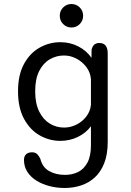

<svg xmlns="http://www.w3.org/2000/svg" viewBox="-20 -699 659 967"><path d="M305.5 247.8Q266 247.8 229.3 238.3Q192.7 228.8 163.7 210.8Q134.7 192.8 117.8 166.6Q100.8 140.3 100.8 106.7Q100.8 87.2 112 77.6Q123.2 68 141 68Q158.8 68 168.2 78.3Q177.7 88.7 183.3 101.3Q193.5 143.2 227.4 162.5Q261.3 181.8 307.8 181.8Q343.2 181.8 372.7 167.6Q402.2 153.3 420.1 120.4Q438 87.5 438 32.5V-63.2Q413 -29.3 372.2 -9.4Q331.5 10.5 283.7 10.5Q228.7 10.5 179.9 -17.2Q131.2 -44.8 101 -100.4Q70.8 -156 70.8 -239Q70.8 -322.3 101 -377.2Q131.2 -432.2 179.9 -459.3Q228.7 -486.5 283.7 -486.5Q333.2 -486.5 374.5 -465.2Q415.8 -444 440.8 -407.8L441.2 -448Q448.3 -482.5 480.3 -482.5Q522.5 -482.5 522.5 -430V15.3Q522.5 78.5 505 122.9Q487.5 167.3 457.2 194.8Q427 222.3 387.8 235.1Q348.7 247.8 305.5 247.8ZM302.5 -56.5Q334.5 -56.5 364.2 -71Q393.8 -85.5 414.1 -111.4Q434.3 -137.3 438 -170.5V-300.2Q435.3 -334.3 415 -361.2Q394.7 -388.2 364.8 -403.8Q334.8 -419.5 302.5 -419.5Q263.5 -419.5 230.5 -400.2Q197.5 -381 177.3 -341.2Q157.2 -301.3 157.2 -239Q157.2 -178.2 177.3 -137.4Q197.5 -96.7 230.5 -76.6Q263.5 -56.5 302.5 -56.5ZM339.8 -560.5Q315.5 -560.5 298.2 -577.7Q281 -594.9 281 -619.7Q281 -644.4 298.2 -661.6Q315.5 -678.8 339.8 -678.8Q364.5 -678.8 381.6 -661.6Q398.7 -644.4 398.7 -619.7Q398.7 -594.9 381.6 -577.7Q364.5 -560.5 339.8 -560.5Z"/></svg>

Font: Sono ExtraLight
Style: Regular
Weight: 200
Designer: Tyler Finck
Foundry: Tyler Finck
Version: Version 2.112